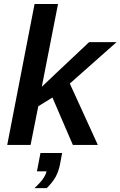

<svg xmlns="http://www.w3.org/2000/svg" viewBox="-20 -745 619 987"><path d="M176.8 -198.7 137.2 0H17.1L157.7 -724.6H278.3L194.8 -298.8L280.3 -379.9L438 -528.3H579.1L338.9 -315.4L482.9 0H354.5L249.5 -243.7ZM288.6 99.6Q281.2 136.7 265.6 164.8Q250 192.9 220.2 222.2H156.7Q211.4 173.3 219.2 135.7H169.9L188 41.5H299.3Z"/></svg>

Font: Arimo SemiBold
Style: Italic
Weight: 600
Italic angle: -12°
Version: Version 1.33